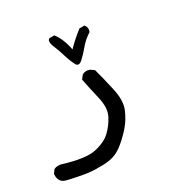

<svg xmlns="http://www.w3.org/2000/svg" viewBox="-100 -307 701 716"><g transform="rotate(-20 250.0 50.5)"><path d="M181.6 306.6Q150.4 313.5 114.7 313.5Q79.1 313.5 46.4 311.5Q13.7 309.6 10.7 273.4L18.6 256.8Q32.2 247.1 49.8 249Q142.6 260.7 184.1 243.7Q225.6 226.6 245.1 200.2Q264.6 173.8 274.4 141.6Q284.2 109.4 263.7 62Q243.2 14.6 229.5 -21.5L238.3 -38.1Q251 -49.8 270.5 -45.9L287.1 -38.1Q305.7 1 327.1 52.7Q348.6 104.5 340.3 140.1Q332 175.8 316.4 202.1Q300.8 228.5 279.8 253.9Q258.8 279.3 236.3 290.5Q213.9 301.8 181.6 306.6ZM224.6 -85Q209 -106.4 196.8 -130.9Q184.6 -155.3 172.9 -172.9Q161.1 -190.4 163.1 -202.1L167 -208L188.5 -211.9Q216.8 -186.5 234.4 -139.6Q253.9 -168.9 285.2 -204.1L306.6 -208Q320.3 -196.3 316.4 -178.7Q293 -157.2 279.3 -132.8Q265.6 -108.4 251 -89.8Q236.3 -71.3 224.6 -85Z"/></g></svg>

Font: JasonHandwriting2
Style: Regular
Weight: 400
Version: Version 1.05.10